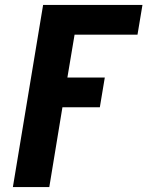

<svg xmlns="http://www.w3.org/2000/svg" viewBox="-20 -540 640 775"><path d="M32 215 154 -520H555L535 -400H281L252 -227H403L383 -107H232L179 215Z"/></svg>

Font: Iosevka Etoile Heavy
Style: Italic
Weight: 900
Italic angle: -9°
Designer: Belleve Invis
Foundry: Belleve Invis
Version: Version 22.1.2; ttfautohint (v1.8.4)